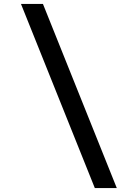

<svg xmlns="http://www.w3.org/2000/svg" viewBox="-20 -835 702 970"><path d="M86 -815H197L570 115H459Z"/></svg>

Font: Gontserrat Medium
Style: Italic
Weight: 500
Italic angle: -11.3°
Designer: Julieta Ulanovsky
Foundry: Julieta Ulanovsky
Version: Version 6.001